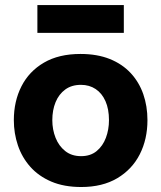

<svg xmlns="http://www.w3.org/2000/svg" viewBox="-20 -726 638 759"><path d="M301.2 13.3Q233.1 13.3 182.9 -8.1Q132.7 -29.6 99.8 -66.6Q66.9 -103.6 50.8 -151.3Q34.7 -198.9 34.7 -251Q34.7 -325.6 64.8 -384.8Q94.9 -444 153.6 -478.3Q212.3 -512.7 298.1 -512.7Q364.2 -512.7 413.9 -492.8Q463.5 -472.8 496.7 -437.1Q529.8 -401.3 546.4 -353.8Q562.9 -306.2 562.9 -251Q562.9 -175.7 532.5 -115.9Q502 -56.2 443.4 -21.4Q384.8 13.3 301.2 13.3ZM300.6 -108.7Q337.8 -108.7 362.2 -128.9Q386.6 -149.1 398.7 -181.5Q410.8 -213.9 410.8 -251Q410.8 -294.8 397 -326Q383.1 -357.3 358.1 -374Q333.2 -390.6 300 -390.6Q263.2 -390.6 238 -372.2Q212.7 -353.7 199.7 -322.1Q186.8 -290.5 186.8 -251Q186.8 -213.9 199.6 -181.5Q212.4 -149.1 237.8 -128.9Q263.1 -108.7 300.6 -108.7ZM127.8 -596V-705.9Q166.3 -705.9 209.1 -705.9Q252 -705.9 298.6 -705.9Q345.4 -705.9 388.1 -705.9Q430.8 -705.9 469.5 -705.9V-596Q430.8 -596 388.1 -596Q345.4 -596 298.6 -596Q252 -596 209.1 -596Q166.3 -596 127.8 -596Z"/></svg>

Font: Commissioner Thin
Style: Regular
Weight: 100
Designer: Kostas Bartsokas
Foundry: Kostas Bartsokas
Version: Version 1.001;gftools[0.9.23]